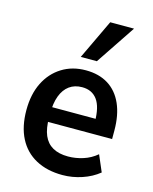

<svg xmlns="http://www.w3.org/2000/svg" viewBox="-114 -825 725 911"><g transform="rotate(15 248.5 -369.5)"><path d="M281 10Q205 10 150 -19.8Q95 -49.5 65.8 -106.2Q36.5 -163 36.5 -244Q36.5 -322 64.8 -378.8Q93 -435.5 143.8 -467.2Q194.5 -499 261 -499Q326 -499 371.5 -470.5Q417 -442 441 -387.8Q465 -333.5 465 -257V-216H133V-288.5H380L365 -273Q365 -346.5 339.2 -381.8Q313.5 -417 265 -417Q228 -417 202.2 -398.2Q176.5 -379.5 163 -343.8Q149.5 -308 149.5 -255.5V-238.5Q149.5 -184 164 -150Q178.5 -116 208.5 -99Q238.5 -82 284 -82Q321 -82 357.8 -93.8Q394.5 -105.5 424 -130.5L458.5 -50Q423.5 -21.5 376.5 -5.8Q329.5 10 281 10ZM220.5 -554 313 -749H430L299.5 -554Z"/></g></svg>

Font: Nunito Sans 12pt ExtraLight SemiCondensed
Style: Regular
Weight: 200
Width: 4
Version: Version 3.101;gftools[0.9.27]